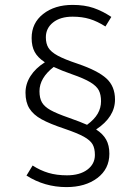

<svg xmlns="http://www.w3.org/2000/svg" viewBox="-20 -695 572 783"><path d="M426 -68Q426 -6 377 31Q328 68 251 68Q162 68 88 21L113 -20Q144 0 177.5 10Q211 20 253 20Q305 20 336 -3Q367 -26 367 -63Q367 -90 357.5 -106.5Q348 -123 322 -137.5Q296 -152 243 -170Q183 -190 149.5 -208.5Q116 -227 100 -252.5Q84 -278 84 -317Q84 -353 104.5 -385Q125 -417 163 -441Q134 -460 121.5 -483Q109 -506 109 -540Q109 -601 156 -638Q203 -675 276 -675Q325 -675 361.5 -662.5Q398 -650 434 -626L410 -587Q377 -608 346 -617.5Q315 -627 276 -627Q226 -627 196.5 -603.5Q167 -580 167 -543Q167 -517 177.5 -500Q188 -483 215.5 -468Q243 -453 297 -435Q379 -407 414 -375Q449 -343 449 -289Q449 -218 372 -167Q400 -149 413 -125.5Q426 -102 426 -68ZM260 -215Q311 -197 335 -186Q365 -208 378.5 -231.5Q392 -255 392 -282Q392 -309 383 -326.5Q374 -344 348.5 -359.5Q323 -375 274 -392Q231 -407 199 -422Q141 -377 141 -323Q141 -295 151 -277.5Q161 -260 186 -246Q211 -232 260 -215Z"/></svg>

Font: Fira Sans Light
Style: Regular
Weight: 300
Designer: bBox Type GmbH & Carrois Corporate GbR & Edenspiekermann AG
Foundry: bBox Type GmbH & Carrois Corporate GbR & Edenspiekermann AG
Version: Version 4.301